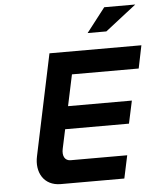

<svg xmlns="http://www.w3.org/2000/svg" viewBox="-59 -930 801 980"><g transform="rotate(-5 342.0 -440.0)"><path d="M213 -670 104 -153C86 -71 126 0 212 0H538L563 -117H273C244 -117 230 -142 238 -179L259 -277H586L611 -393H284L318 -553H660L684 -670ZM416 -756H512L671 -880H512Z"/></g></svg>

Font: LT Wave Mono Bold
Style: Italic
Weight: 700
Designer: Daniel Lyons
Version: Version 2.5 (Glyphs App)